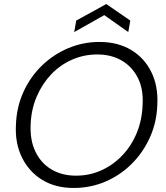

<svg xmlns="http://www.w3.org/2000/svg" viewBox="-20 -920 823 952"><path d="M345 12Q255 12 189.5 -28Q124 -68 89 -139Q54 -210 59 -301Q62 -388 95.5 -462.5Q129 -537 186 -593Q243 -649 317 -680.5Q391 -712 473 -712Q564 -712 630 -672.5Q696 -633 730.5 -562.5Q765 -492 760 -400Q757 -313 723 -238Q689 -163 632.5 -107Q576 -51 502.5 -19.5Q429 12 345 12ZM357 -49Q423 -49 481.5 -75Q540 -101 585.5 -148.5Q631 -196 657.5 -259.5Q684 -323 687 -398Q692 -477 664 -533Q636 -589 584 -619.5Q532 -650 462 -650Q396 -650 337 -624Q278 -598 233.5 -551Q189 -504 162 -441Q135 -378 132 -304Q128 -226 155.5 -168.5Q183 -111 235 -80Q287 -49 357 -49ZM348 -761 358 -818 507 -900 626 -818 616 -761 497 -845Z"/></svg>

Font: DM Sans 28pt Light
Style: Italic
Weight: 300
Italic angle: -10°
Version: Version 4.004;gftools[0.9.30]